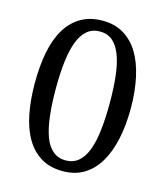

<svg xmlns="http://www.w3.org/2000/svg" viewBox="-106 -768 741 859"><g transform="rotate(15 265.0 -338.5)"><path d="M486.3 -339.4Q486.3 -260.7 472.2 -196.5Q458 -132.3 430.7 -86.4Q403.3 -40.5 361.8 -15.4Q320.3 9.8 263.7 9.8Q205.1 9.8 163.3 -15.4Q121.6 -40.5 94.5 -86.4Q67.4 -132.3 54.7 -197Q42 -261.7 42 -339.8Q42 -418.9 54.7 -483.2Q67.4 -547.4 94.5 -592.3Q121.6 -637.2 163.8 -662.1Q206.1 -687 264.6 -687Q320.3 -687 361.8 -662.1Q403.3 -637.2 430.7 -592.3Q458 -547.4 472.2 -482.7Q486.3 -418 486.3 -339.4ZM139.2 -339.4Q139.2 -269 145.8 -213.4Q152.3 -157.7 166.5 -119.1Q180.7 -80.6 205.3 -60.3Q230 -40 263.7 -40Q298.8 -40 323 -60.3Q347.2 -80.6 361.8 -119.1Q376.5 -157.7 382.8 -213.4Q389.2 -269 389.2 -339.4Q389.2 -410.2 382.8 -465.1Q376.5 -520 361.8 -558.3Q347.2 -596.7 323.5 -616.9Q299.8 -637.2 264.6 -637.2Q230 -637.2 205.8 -616.9Q181.6 -596.7 167 -558.3Q152.3 -520 145.8 -465.1Q139.2 -410.2 139.2 -339.4Z"/></g></svg>

Font: MUA Office
Style: Regular
Weight: 400
Designer: Khon Soe Zaw Thu
Foundry: Myanmar Unicode
Version: Version 2.10 June 24, 2017